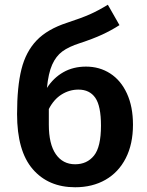

<svg xmlns="http://www.w3.org/2000/svg" viewBox="-20 -775 620 810"><path d="M541 -249Q541 -167 510.5 -107.5Q480 -48 425 -16.5Q370 15 297 15Q184 15 118 -61.5Q52 -138 52 -294Q52 -409 70.5 -483Q89 -557 134.5 -604.5Q180 -652 263 -679Q324 -699 359 -714.5Q394 -730 435 -755L484 -669Q450 -647 411 -629Q372 -611 317 -593Q270 -578 243 -558Q216 -538 200 -502Q184 -466 178 -404Q206 -447 247.5 -470.5Q289 -494 343 -494Q400 -494 445 -465Q490 -436 515.5 -380.5Q541 -325 541 -249ZM406 -245Q406 -328 382 -362.5Q358 -397 311 -397Q273 -397 240 -376.5Q207 -356 186 -315V-249Q186 -167 215.5 -124.5Q245 -82 297 -82Q347 -82 376.5 -118.5Q406 -155 406 -245Z"/></svg>

Font: Fira Sans Medium
Style: Regular
Weight: 500
Designer: bBox Type GmbH & Carrois Corporate GbR & Edenspiekermann AG
Foundry: bBox Type GmbH & Carrois Corporate GbR & Edenspiekermann AG
Version: Version 4.301